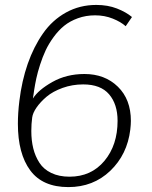

<svg xmlns="http://www.w3.org/2000/svg" viewBox="-20 -744 615 775"><path d="M260.7 -30.8Q348.1 -30.8 401.4 -94.5Q454.6 -158.2 454.6 -256.3Q454.6 -323.2 420.4 -363.3Q386.2 -403.3 315.9 -403.3Q272 -403.3 232.7 -389.2Q193.4 -375 168.2 -353.8Q143.1 -332.5 127.7 -310.3Q112.3 -288.1 109.9 -269.5Q106.4 -244.1 106.4 -215.3Q106.4 -176.8 114.3 -145Q122.1 -113.3 139.2 -86.9Q156.2 -60.5 187.3 -45.7Q218.3 -30.8 260.7 -30.8ZM255.9 11.2Q151.9 11.2 102.1 -56.2Q52.2 -123.5 52.2 -244.6Q52.2 -287.6 58.1 -335.9Q67.9 -417.5 92 -486.6Q116.2 -555.7 153.8 -609.4Q191.4 -663.1 246.6 -693.6Q301.8 -724.1 368.7 -724.1Q415 -724.1 451.9 -709.7Q488.8 -695.3 512.7 -675.3L487.3 -638.2Q467.8 -655.8 435.1 -668.9Q402.3 -682.1 363.8 -682.1Q326.7 -682.1 294.4 -670.4Q262.2 -658.7 239 -639.9Q215.8 -621.1 196.3 -594.2Q176.8 -567.4 164.3 -540.8Q151.9 -514.2 141.8 -482.9Q131.8 -451.7 126.7 -428Q121.6 -404.3 117.7 -379.4Q117.2 -376 115.5 -363.8Q113.8 -351.6 112.8 -346.2Q134.3 -380.9 191.4 -413.1Q248.5 -445.3 320.8 -445.3Q403.3 -445.3 455.8 -394Q508.3 -342.8 508.3 -255.9Q508.3 -241.2 505.9 -220.7Q493.7 -120.1 425 -54.4Q356.4 11.2 255.9 11.2Z"/></svg>

Font: Muli
Style: ExtraLightItalic
Weight: 200
Italic angle: -7°
Designer: Vernon Adams
Foundry: newtypography
Version: Version 2.0; ttfautohint (v1.00rc1.2-2d82) -l 8 -r 50 -G 200